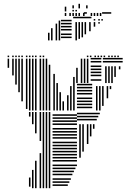

<svg xmlns="http://www.w3.org/2000/svg" viewBox="-20 -804 676 1008"><path d="M140 176H132V128H140ZM140 -192H132V-216H140ZM156 184H148V88H156ZM156 -152H148V-216H156ZM172 184H164V40H172ZM172 -104H164V-216H172ZM196 184H188V0H196ZM196 -64H188V-216H196ZM212 184H204V-216H212ZM228 184H220V-216H228ZM244 184H236V-216H244ZM336 172H256V164H336ZM344 156H256V148H344ZM352 140H256V132H352ZM360 116H256V108H360ZM368 100H256V92H368ZM376 84H256V76H376ZM384 68H256V60H384ZM384 44H256V36H384ZM384 28H256V20H384ZM384 12H256V4H384ZM384 -4H256V-12H384ZM384 -20H256V-28H384ZM384 -36H256V-44H384ZM384 -52H256V-60H384ZM384 -76H256V-84H384ZM384 -92H256V-100H384ZM384 -108H256V-116H384ZM384 -124H256V-132H384ZM384 -148H256V-156H384ZM384 -164H256V-172H384ZM384 -180H256V-188H384ZM384 -196H256V-204H384ZM404 24H396V-152H404ZM420 -8H412V-152H420ZM444 -48H436V-152H444ZM460 -88H452V-152H460ZM476 -128H468V-152H476ZM488 -172H384V-180H488ZM496 -188H384V-196H496ZM504 -204H384V-212H504ZM68 -360H60V-368H68ZM84 -320H76V-368H84ZM100 -272H92V-368H100ZM124 -232H116V-368H124ZM140 -224H132V-368H140ZM156 -224H148V-368H156ZM172 -224H164V-368H172ZM196 -224H188V-368H196ZM212 -224H204V-368H212ZM228 -224H220V-368H228ZM244 -224H236V-368H244ZM268 -224H260V-368H268ZM284 -224H276V-368H284ZM300 -224H292V-320H300ZM316 -224H308V-272H316ZM340 -224H332V-304H340ZM356 -224H348V-352H356ZM372 -224H364V-368H372ZM464 -236H384V-244H464ZM464 -252H384V-260H464ZM464 -268H384V-276H464ZM464 -284H384V-292H464ZM464 -308H384V-316H464ZM464 -324H384V-332H464ZM464 -340H384V-348H464ZM464 -356H384V-364H464ZM492 -224H484V-352H492ZM508 -224H500V-352H508ZM524 -248H516V-352H524ZM548 -288H540V-352H548ZM564 -336H556V-352H564ZM28 -448H20V-496H28ZM52 -408H44V-496H52ZM68 -368H60V-496H68ZM84 -368H76V-496H84ZM100 -368H92V-496H100ZM124 -368H116V-496H124ZM140 -368H132V-496H140ZM156 -368H148V-496H156ZM172 -368H164V-496H172ZM196 -368H188V-496H196ZM212 -368H204V-496H212ZM228 -368H220V-496H228ZM244 -368H236V-464H244ZM268 -368H260V-416H268ZM372 -368H364V-400H372ZM388 -368H380V-448H388ZM412 -368H404V-496H412ZM428 -368H420V-496H428ZM444 -368H436V-496H444ZM512 -380H456V-388H512ZM512 -404H456V-412H512ZM512 -420H456V-428H512ZM512 -436H456V-444H512ZM512 -452H456V-460H512ZM512 -476H456V-484H512ZM512 -492H456V-500H512ZM540 -368H532V-456H540ZM556 -368H548V-456H556ZM572 -368H564V-456H572ZM588 -400H580V-456H588ZM612 -440H604V-456H612ZM624 -476H520V-484H624ZM624 -492H520V-500H624ZM28 -504H20V-512H28ZM52 -504H44V-512H52ZM68 -504H60V-512H68ZM84 -504H76V-512H84ZM100 -504H92V-512H100ZM124 -504H116V-512H124ZM140 -504H132V-512H140ZM156 -504H148V-512H156ZM172 -504H164V-512H172ZM196 -504H188V-512H196ZM212 -504H204V-512H212ZM444 -504H436V-512H444ZM460 -504H452V-512H460ZM484 -504H476V-512H484ZM500 -504H492V-512H500ZM516 -504H508V-512H516ZM532 -504H524V-512H532ZM556 -504H548V-512H556ZM572 -504H564V-512H572ZM588 -504H580V-512H588ZM604 -504H596V-512H604ZM240 -592H232V-632H240ZM256 -592H248V-656H256ZM280 -592H272V-680H280ZM296 -592H288V-696H296ZM356 -604H300V-612H356ZM356 -620H300V-628H356ZM356 -644H300V-652H356ZM356 -660H300V-668H356ZM356 -676H300V-684H356ZM356 -692H300V-700H356ZM384 -592H376V-688H384ZM400 -600H392V-688H400ZM416 -608H408V-688H416ZM432 -624H424V-688H432ZM456 -640H448V-688H456ZM460 -708H364V-716H460ZM480 -664H472V-688H480ZM504 -680H496V-688H504ZM480 -696H472V-704H480ZM504 -696H496V-704H504ZM520 -696H512V-704H520ZM328 -720H320V-736H328ZM352 -720H344V-736H352ZM368 -720H360V-736H368ZM384 -720H376V-736H384ZM400 -720H392V-736H400ZM424 -720H416V-736H424ZM436 -732H420V-740H436ZM464 -720H456V-736H464ZM480 -720H472V-736H480ZM496 -720H488V-736H496ZM512 -720H504V-736H512ZM564 -732H516V-740H564ZM328 -744H320V-769H328ZM368 -744H360V-752H368ZM384 -744H376V-752H384ZM368 -760H360V-776H368ZM400 -760H392V-784H400ZM440 -760H432V-776H440Z"/></svg>

Font: Rubik Lines
Style: Regular
Weight: 400
Designer: Hubert and Fischer, NaN
Foundry: Hubert and Fischer, NaN
Version: Version 2.201